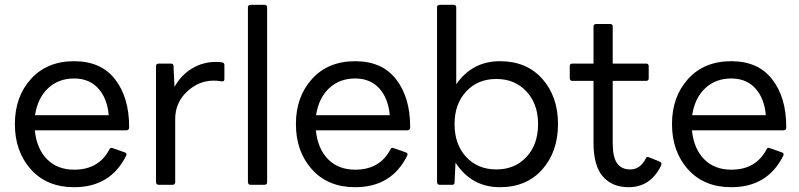

<svg xmlns="http://www.w3.org/2000/svg" viewBox="-20 -770 3330 800"><path d="M289 10Q175 10 108.5 -64.5Q42 -139 42 -253Q42 -367 109 -441Q176 -515 289 -515Q401 -515 459.5 -439.5Q518 -364 518 -242V-238Q518 -228 507 -227H125Q133 -150 176 -106.5Q219 -63 289 -63Q392 -63 436 -148Q439 -154 445 -154Q447 -154 500 -135Q507 -133 507 -127L506 -122Q441 10 289 10ZM433 -290Q427 -360 389.5 -401.5Q352 -443 289 -443Q224 -443 180.5 -402.5Q137 -362 126 -290Z M700 0H641Q631 0 630 -11V-495Q630 -504 641 -505H692Q703 -505 703 -495L707 -408Q735 -458 780.5 -485Q826 -512 879 -512Q897 -512 906 -510Q915 -508 915 -499V-441Q915 -431 907 -431L897 -432Q887 -434 870 -434Q808 -434 759 -388Q710 -342 710 -274V-11Q710 -1 700 0Z M1083 0H1024Q1014 0 1013 -11V-740Q1013 -749 1024 -750H1083Q1092 -750 1093 -740V-11Q1093 -1 1083 0Z M1460 10Q1346 10 1279.5 -64.5Q1213 -139 1213 -253Q1213 -367 1280 -441Q1347 -515 1460 -515Q1572 -515 1630.5 -439.5Q1689 -364 1689 -242V-238Q1689 -228 1678 -227H1296Q1304 -150 1347 -106.5Q1390 -63 1460 -63Q1563 -63 1607 -148Q1610 -154 1616 -154Q1618 -154 1671 -135Q1678 -133 1678 -127L1677 -122Q1612 10 1460 10ZM1604 -290Q1598 -360 1560.5 -401.5Q1523 -443 1460 -443Q1395 -443 1351.5 -402.5Q1308 -362 1297 -290Z M2063 10Q1945 10 1878 -92L1874 -11Q1874 0 1865 0H1812Q1802 0 1801 -11V-740Q1801 -749 1812 -750H1871Q1880 -750 1881 -740V-419Q1948 -515 2063 -515Q2174 -515 2239.5 -441.5Q2305 -368 2305 -253Q2305 -138 2239.5 -64Q2174 10 2063 10ZM2048 -64Q2125 -64 2173.5 -116Q2222 -168 2222 -253Q2222 -337 2173.5 -389Q2125 -441 2048 -441Q1971 -441 1922.5 -389Q1874 -337 1874 -253Q1874 -168 1922.5 -116Q1971 -64 2048 -64Z M2599 10Q2531 10 2492 -34.5Q2453 -79 2453 -175V-433H2364Q2355 -433 2354 -443V-495Q2354 -504 2364 -505H2453V-660Q2453 -669 2463 -670H2522Q2533 -670 2533 -660V-505H2673Q2682 -505 2683 -495V-443Q2683 -434 2673 -433H2533V-173Q2533 -116 2551 -90Q2569 -64 2606 -64Q2648 -64 2671 -110Q2674 -116 2680 -116Q2682 -116 2730 -96Q2736 -93 2736 -87Q2736 -84 2734 -79Q2690 10 2599 10Z M3027 10Q2913 10 2846.5 -64.5Q2780 -139 2780 -253Q2780 -367 2847 -441Q2914 -515 3027 -515Q3139 -515 3197.5 -439.5Q3256 -364 3256 -242V-238Q3256 -228 3245 -227H2863Q2871 -150 2914 -106.5Q2957 -63 3027 -63Q3130 -63 3174 -148Q3177 -154 3183 -154Q3185 -154 3238 -135Q3245 -133 3245 -127L3244 -122Q3179 10 3027 10ZM3171 -290Q3165 -360 3127.5 -401.5Q3090 -443 3027 -443Q2962 -443 2918.5 -402.5Q2875 -362 2864 -290Z"/></svg>

Font: YamahaIndonesia935. App
Style: Regular
Weight: 400
Designer: Dalton Maag Ltd
Foundry: Dalton Maag Ltd
Version: Version 1.002; January 01, 2024; Regular/Italic